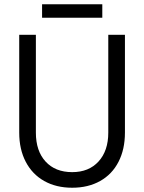

<svg xmlns="http://www.w3.org/2000/svg" viewBox="-20 -863 675 899"><path d="M70 -242V-700H148V-242Q148 -156 193.5 -106.5Q239 -57 318 -57Q396 -57 441.5 -107Q487 -157 487 -242V-700H565V-242Q565 -164 535 -105.5Q505 -47 449 -15.5Q393 16 318 16Q243 16 187 -15.5Q131 -47 100.5 -105.5Q70 -164 70 -242ZM459 -843V-780H177V-843Z"/></svg>

Font: MedMera Sans
Style: Regular
Weight: 400
Designer: Kasper Nordkvist
Foundry: UNCUT.wtf
Version: Version 1.300